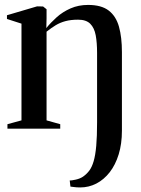

<svg xmlns="http://www.w3.org/2000/svg" viewBox="-20 -536 588 800"><path d="M314 245Q306.5 245 299.2 244.5Q292 244 285.5 243Q279 242 273.5 241.5L270.5 216Q277 216.5 295.2 212.5Q313.5 208.5 326 200Q341 189.5 352 175Q363 160.5 370.2 135.8Q377.5 111 381 71.8Q384.5 32.5 384.5 -26.5V-316Q384.5 -358 378.8 -389Q373 -420 356 -437Q339 -454 305.5 -454Q275.5 -454 253 -448Q230.5 -442 212 -430.8Q193.5 -419.5 174 -404V-34.5L231 -18.5V0H11V-18.5L69.5 -34.5V-437.5L9 -457V-472.5L134.5 -509.5L159.5 -509L174 -497.5V-459.5L173 -419Q191 -441.5 216 -464Q241 -486.5 274 -501Q307 -515.5 347 -515.5Q402.5 -515.5 433 -492Q463.5 -468.5 475.8 -424.5Q488 -380.5 488 -319V8.5Q488 63.5 474.5 107.2Q461 151 437 181.8Q413 212.5 381.5 228.8Q350 245 314 245Z"/></svg>

Font: Merriweather 144pt Medium
Style: Regular
Weight: 500
Version: Version 2.100